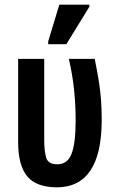

<svg xmlns="http://www.w3.org/2000/svg" viewBox="-20 -796 510 825"><path d="M223 9Q134 8 96 -39.5Q58 -87 58 -185V-543H170V-193Q170 -147 178.5 -118.5Q187 -90 226 -90Q270 -90 287.5 -135Q305 -180 305 -279Q305 -345 298.5 -408.5Q292 -472 276 -543H387Q398 -489 404.5 -448Q411 -407 414 -368Q417 -329 417 -280Q417 9 223 9ZM187 -606V-618L235 -776H364V-767L265 -606Z"/></svg>

Font: Noto Sans ExtraCondensed SemiBold
Style: Regular
Weight: 600
Width: 2
Designer: Monotype Design Team
Foundry: Monotype Imaging Inc.
Version: Version 2.013; ttfautohint (v1.8.4.7-5d5b)